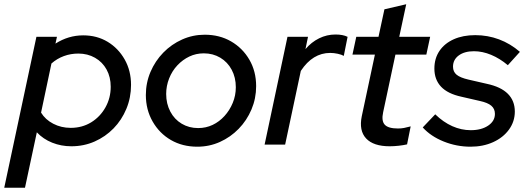

<svg xmlns="http://www.w3.org/2000/svg" viewBox="-59 -683 2489 907"><path d="M-39 204 113 -509H210L203 -477Q264 -516 334 -516Q399 -516 449.5 -485.5Q500 -455 530 -402Q560 -349 560 -282Q560 -222 538 -169Q516 -116 477.5 -76.5Q439 -37 388 -14.5Q337 8 278 8Q230 8 187.5 -9Q145 -26 115 -58L59 204ZM275 -79Q329 -79 371.5 -105Q414 -131 439 -175.5Q464 -220 464 -273Q464 -319 444.5 -354.5Q425 -390 390 -410Q355 -430 311 -430Q275 -430 242.5 -418Q210 -406 184 -383L135 -151Q155 -118 192.5 -98.5Q230 -79 275 -79Z M873 10Q803 10 748.5 -21.5Q694 -53 662 -109Q630 -165 630 -234Q630 -292 652 -343.5Q674 -395 712.5 -434.5Q751 -474 801.5 -496.5Q852 -519 908 -519Q978 -519 1032.5 -487.5Q1087 -456 1119 -401Q1151 -346 1151 -276Q1151 -218 1129 -166Q1107 -114 1068.5 -74.5Q1030 -35 980 -12.5Q930 10 873 10ZM877 -78Q914 -78 945.5 -93Q977 -108 1001.5 -135Q1026 -162 1040.5 -197Q1055 -232 1055 -271Q1055 -317 1035.5 -353.5Q1016 -390 981.5 -410.5Q947 -431 904 -431Q867 -431 835.5 -416Q804 -401 779 -374.5Q754 -348 740 -312.5Q726 -277 726 -239Q726 -193 745.5 -156Q765 -119 799.5 -98.5Q834 -78 877 -78Z M1191 0 1299 -509H1396L1384 -451Q1412 -484 1448.5 -502Q1485 -520 1526 -520Q1561 -520 1583 -509L1565 -419Q1555 -425 1536.5 -429Q1518 -433 1501 -433Q1418 -433 1362 -348L1288 0Z M1782 8Q1705 8 1670.5 -29Q1636 -66 1650 -134L1712 -425H1606L1624 -509H1729L1757 -639L1860 -663L1827 -509H1973L1955 -425H1809L1751 -153Q1742 -112 1758.5 -94Q1775 -76 1821 -76Q1836 -76 1849.5 -78.5Q1863 -81 1881 -86L1864 -1Q1847 3 1824.5 5.5Q1802 8 1782 8Z M2164 10Q2098 10 2037 -14.5Q1976 -39 1938 -81L1997 -143Q2035 -106 2077.5 -87Q2120 -68 2165 -68Q2215 -68 2247 -89.5Q2279 -111 2279 -145Q2279 -169 2262 -183.5Q2245 -198 2208 -206L2121 -226Q2056 -240 2024.5 -273.5Q1993 -307 1993 -359Q1993 -407 2017 -442.5Q2041 -478 2084.5 -497.5Q2128 -517 2186 -517Q2245 -517 2298.5 -497Q2352 -477 2397 -438L2340 -375Q2302 -407 2261 -424Q2220 -441 2180 -441Q2135 -441 2108 -421Q2081 -401 2081 -368Q2081 -344 2098 -330Q2115 -316 2154 -307L2241 -287Q2307 -273 2340 -240Q2373 -207 2373 -156Q2373 -109 2345.5 -71Q2318 -33 2270.5 -11.5Q2223 10 2164 10Z"/></svg>

Font: Red Hat Display SemiBold
Style: Italic
Weight: 600
Italic angle: -12°
Designer: Pentagram, MCKL
Foundry: Pentagram, MCKL
Version: Version 1.023